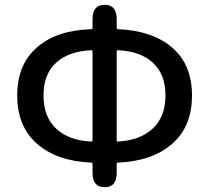

<svg xmlns="http://www.w3.org/2000/svg" viewBox="-20 -770 874 803"><path d="M418 13Q367 13 367 -47V-84Q367 -90 361 -90Q218 -96 135 -168.5Q52 -241 52 -371Q52 -501 136 -573Q217 -643 361 -648Q367 -648 367 -654V-690Q367 -750 418 -750Q468 -750 468 -690V-654Q468 -648 474 -648Q617 -642 700 -571Q783 -500 783 -370.5Q783 -241 700 -168.5Q617 -96 474 -90Q468 -90 468 -84V-47Q468 13 418 13ZM362 -178Q367 -178 367 -183V-555Q367 -560 362 -560Q268 -556 215 -508Q162 -460 162 -370.5Q162 -281 215.5 -231.5Q269 -182 362 -178ZM468 -183Q468 -178 473 -178Q566 -183 619 -232.5Q672 -282 672 -371Q672 -460 619 -508Q566 -556 473 -560Q468 -560 468 -555Z"/></svg>

Font: Resource Han Rounded JP Medium
Style: Regular
Weight: 500
Designer: Cyano Hao (round all glyphs); Ryoko NISHIZUKA 西塚涼子 (kana, bopomofo & ideographs); Paul D. Hunt (Latin, Greek & Cyrillic)
Foundry: Cyano Hao
Version: 0.990